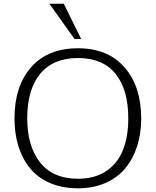

<svg xmlns="http://www.w3.org/2000/svg" viewBox="-20 -998 834 1029"><path d="M379.4 -789.1 244.6 -978H321.8L415 -789.1ZM397.9 -40Q487.8 -40 549.1 -81.1Q610.4 -122.1 638.9 -193.6Q667.5 -265.1 667.5 -363.8Q667.5 -518.1 599.1 -602.5Q530.8 -687 398.4 -687Q265.1 -687 195.6 -602.8Q126 -518.6 126 -363.8Q126 -213.9 195.1 -127Q264.2 -40 397.9 -40ZM397.9 11.2Q314.9 11.2 249.8 -16.4Q184.6 -43.9 142.8 -94Q101.1 -144 79.3 -212.4Q57.6 -280.8 57.6 -363.3Q57.6 -536.1 146.7 -637.7Q235.8 -739.3 398.4 -739.3Q558.1 -739.3 647.5 -637Q736.8 -534.7 736.8 -362.8Q736.8 -282.2 714.8 -214.1Q692.9 -146 651.1 -95.7Q609.4 -45.4 544.4 -17.1Q479.5 11.2 397.9 11.2Z"/></svg>

Font: Oxygen Light
Style: Regular
Weight: 300
Designer: vernon adams
Foundry: Vernon Adams
Version: Version Release 0.2.3 webfont; ttfautohint (v0.93.3-1d66) -l